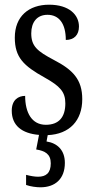

<svg xmlns="http://www.w3.org/2000/svg" viewBox="-20 -565 401 817"><path d="M152 232C214 232 256 197 256 128C256 74 224 44 178 37L183 10C276 6 330 -52 330 -143C330 -227 290 -268 209 -310C139 -347 113 -368 113 -423C113 -470 137 -502 182 -502C231 -502 260 -465 260 -395C296 -395 316 -417 316 -452C316 -502 274 -545 189 -545C102 -545 43 -495 43 -405C43 -321 80 -285 170 -235C236 -198 258 -174 258 -125C258 -67 231 -34 175 -34C115 -34 87 -86 87 -157C58 -157 30 -140 30 -94C30 -31 73 3 146 9L134 71C171 77 196 90 196 130C196 172 175 187 142 187C128 187 110 184 91 179V222C110 229 136 232 152 232Z"/></svg>

Font: Noto Serif Lao ExtCond
Style: Regular
Weight: 400
Width: 2
Designer: Monotype Design Team
Foundry: Monotype Imaging Inc.
Version: Version 2.004